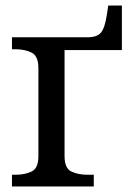

<svg xmlns="http://www.w3.org/2000/svg" viewBox="-20 -670 485 690"><path d="M23 0V-42H36Q69 -42 93.5 -53.5Q118 -65 118 -109V-425Q118 -469 93.5 -481Q69 -493 36 -493H23V-536H294Q329 -536 343 -553Q357 -570 364 -617L369 -650H418V-490H212V-109Q212 -65 236.5 -53.5Q261 -42 294 -42H317V0Z"/></svg>

Font: NotoSerif-Regular
Style: Regular
Weight: 400
Designer: Monotype Design Team
Foundry: Monotype Imaging Inc.
Version: Version 2.007; ttfautohint (v1.8) -l 8 -r 50 -G 200 -x 14 -D